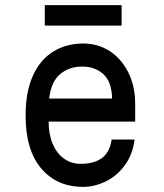

<svg xmlns="http://www.w3.org/2000/svg" viewBox="-20 -720 640 750"><path d="M80 -269Q80 -360 108 -423Q136 -486 187 -518Q238 -550 305 -550Q363 -550 409 -520Q455 -490 481.5 -436.5Q508 -383 508 -315V-245H170Q170 -195 186 -157.5Q202 -120 230.5 -100Q259 -80 295 -80Q347 -80 378 -102.5Q409 -125 416 -175H506Q498 -115 466.5 -73Q435 -31 391.5 -10.5Q348 10 305 10Q202 10 141 -62Q80 -134 80 -269ZM301 -460Q251 -460 215.5 -431Q180 -402 172 -335H418Q416 -402 383 -431Q350 -460 301 -460ZM455 -700V-620H155V-700Z"/></svg>

Font: Fliege Mono Thin
Style: Regular
Weight: 100
Version: Version 0.020;Glyphs 3.3 (3306)